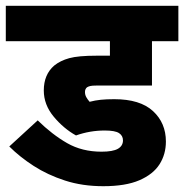

<svg xmlns="http://www.w3.org/2000/svg" viewBox="-20 -642 635 662"><path d="M341 -192Q290 -192 242 -175Q199 -199 165 -240Q131 -281 131 -330Q131 -385 167 -416Q188 -433 219 -441.5Q250 -450 313 -450H359V-500H0V-622H595V-500H504V-347H312Q298 -347 291.5 -345.5Q285 -344 280 -341Q273 -335 273 -325Q273 -315 277.5 -307Q282 -299 289 -291Q308 -296 327.5 -298Q347 -300 374 -300Q463 -300 507.5 -259Q552 -218 552 -154Q552 -110 530 -75.5Q508 -41 460.5 -20.5Q413 0 336 0Q264 0 204 -19.5Q144 -39 96 -70Q48 -101 12 -137L110 -227Q160 -178 211.5 -148.5Q263 -119 330 -119Q369 -119 386.5 -129Q404 -139 404 -158Q404 -174 390.5 -183Q377 -192 341 -192Z"/></svg>

Font: Noto Sans Devanagari UI SemiCondensed ExtraBold
Style: Regular
Weight: 800
Width: 4
Designer: Jelle Bosma - Monotype Design Team
Foundry: Monotype Imaging Inc.
Version: Version 2.004; ttfautohint (v1.8.4.7-5d5b)